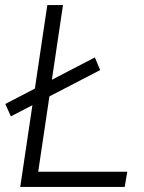

<svg xmlns="http://www.w3.org/2000/svg" viewBox="-20 -739 571 759"><path d="M60 0 167 -719H229L131 -60H483L473 0ZM23 -279 1 -328 355 -512 376 -462Z"/></svg>

Font: Nunitoga
Style: Light Italic
Weight: 300
Italic angle: -9°
Designer: Vernon Adams
Foundry: Vernon Adams
Version: Version 1.0